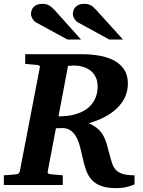

<svg xmlns="http://www.w3.org/2000/svg" viewBox="-33 -949 736 985"><path d="M657.2 -2.9Q634.3 6.8 612.3 11.5Q590.3 16.1 563 16.1Q516.6 16.1 486.8 5.4Q457 -5.4 438 -26.1Q418.9 -46.9 408.2 -77.1Q397.5 -107.4 389.2 -147Q385.7 -161.6 382.1 -178Q378.4 -194.3 373.3 -210.4Q368.2 -226.6 361.1 -241.2Q354 -255.9 343.5 -267.3Q333 -278.8 319.1 -285.4Q305.2 -292 286.1 -292Q279.8 -292 271 -291.5Q262.2 -291 253.9 -291L211.9 -69.8Q210.4 -61.5 214.4 -58.8Q218.3 -56.2 228 -55.2Q236.8 -54.2 247.1 -53.2Q255.4 -52.2 266.6 -51.5Q277.8 -50.8 289.1 -49.8V0H-13.2V-49.8Q-2 -50.8 8.5 -51.3Q19 -51.8 27.3 -52.7Q37.1 -53.7 45.9 -54.2Q55.2 -55.2 60.8 -58.1Q66.4 -61 68.8 -70.8L170.9 -601.1Q173.3 -609.4 168.5 -612.3Q163.6 -615.2 153.8 -616.2Q144.5 -616.7 135.3 -617.7Q127 -618.7 116.7 -619.4Q106.4 -620.1 96.2 -621.1V-670.9H384.8Q435.1 -670.9 478.5 -663.1Q522 -655.3 554.2 -637.5Q586.4 -619.6 604.7 -591.1Q623 -562.5 623 -521Q623 -481.4 607.7 -449.5Q592.3 -417.5 565.4 -392.1Q538.6 -366.7 502 -347.9Q465.3 -329.1 422.9 -316.9Q451.7 -303.7 469.2 -287.8Q486.8 -272 497.6 -252.2Q508.3 -232.4 514.9 -208.7Q521.5 -185.1 528.8 -157.2Q535.6 -130.9 542.2 -110.8Q548.8 -90.8 561.8 -77.1Q574.7 -63.5 596.9 -56.6Q619.1 -49.8 657.2 -49.8ZM467.8 -505.9Q467.8 -530.3 460.4 -547.9Q453.1 -565.4 441.7 -577.4Q430.2 -589.4 416 -596.7Q401.9 -604 387.7 -607.7Q373.5 -611.3 361.1 -612.3Q348.6 -613.3 340.8 -612.8L315.9 -610.8L267.1 -352.1H273.9Q278.3 -352.1 282.2 -352.5Q287.1 -352.5 292 -353Q311 -353.5 331.5 -357.4Q352.1 -361.3 371.6 -368.7Q391.1 -376 408.4 -387.7Q425.8 -399.4 439 -416.3Q452.1 -433.1 460 -455.3Q467.8 -477.5 467.8 -505.9ZM313 -746.1 150.9 -834.5Q145.5 -837.4 141.1 -842.5Q136.7 -847.7 133.3 -853.5Q129.9 -859.4 127.9 -865.5Q126 -871.6 126 -876.5Q126 -885.3 128.9 -894.8Q131.8 -904.3 138.4 -911.9Q145 -919.4 156 -924.3Q167 -929.2 183.1 -929.2Q193.4 -929.2 201.2 -927.7Q209 -926.3 216.3 -922.6Q223.6 -918.9 231 -912.8Q238.3 -906.7 247.1 -897.5L382.8 -746.1ZM527.8 -746.1 366.2 -834.5Q360.8 -837.4 356.2 -842.5Q351.6 -847.7 348.1 -853.5Q344.7 -859.4 342.8 -865.5Q340.8 -871.6 340.8 -876.5Q340.8 -885.3 343.8 -894.8Q346.7 -904.3 353.3 -911.9Q359.9 -919.4 370.8 -924.3Q381.8 -929.2 397.9 -929.2Q408.2 -929.2 416 -927.7Q423.8 -926.3 431.2 -922.6Q438.5 -918.9 445.6 -912.8Q452.6 -906.7 460.9 -897.5L598.1 -746.1Z"/></svg>

Font: Charis SIL
Style: Bold Italic
Weight: 700
Italic angle: -11°
Foundry: SIL International
Version: Version 4.112